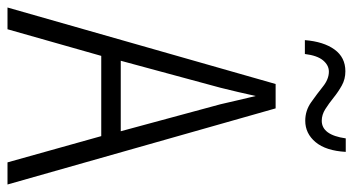

<svg xmlns="http://www.w3.org/2000/svg" viewBox="-235 -707 942 512"><g transform="rotate(90 236.0 -451.0)"><path d="M413 0 343 -250H129L58 0H0L204 -715H269L472 0ZM258 -568Q253 -591 247 -615.5Q241 -640 236 -662Q231 -639 225.5 -615.5Q220 -592 214 -568L142 -302H330ZM87 -793Q91 -843 112 -872Q133 -901 170 -901Q191 -901 208 -891.5Q225 -882 240.5 -869.5Q256 -857 271 -847.5Q286 -838 302 -838Q340 -838 349 -902H385Q382 -849 359 -821.5Q336 -794 302 -794Q275 -794 253 -809.5Q231 -825 211 -841Q191 -857 171 -857Q154 -857 141 -841.5Q128 -826 124 -793Z"/></g></svg>

Font: Noto Sans Condensed Light
Style: Regular
Weight: 300
Width: 3
Designer: Monotype Design Team
Foundry: Monotype Imaging Inc.
Version: Version 2.013; ttfautohint (v1.8.4.7-5d5b)